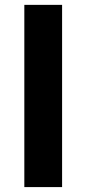

<svg xmlns="http://www.w3.org/2000/svg" viewBox="-20 -762 353 782"><path d="M79.1 0V-742.2H232.9V0Z"/></svg>

Font: TruenoSBd
Style: Demi
Weight: 600
Designer: Julieta Ulanovsky
Foundry: Julieta Ulanovsky
Version: Version 3.001b